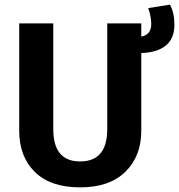

<svg xmlns="http://www.w3.org/2000/svg" viewBox="-20 -793 773 829"><path d="M714 -773Q733 -737 733 -686Q733 -627 696 -596.5Q659 -566 590 -564V-228Q590 -119 521.5 -51.5Q453 16 326 16Q198 16 130.5 -50.5Q63 -117 63 -228V-692H210V-235Q210 -96 326 -96Q443 -96 443 -235V-692H590V-635Q633 -643 633 -689Q633 -721 620 -758Z"/></svg>

Font: Fira Sans SemiBold
Style: Regular
Weight: 600
Designer: bBox Type GmbH & Carrois Corporate GbR & Edenspiekermann AG
Foundry: bBox Type GmbH & Carrois Corporate GbR & Edenspiekermann AG
Version: Version 4.301;PS 004.301;hotconv 1.0.88;makeotf.lib2.5.64775